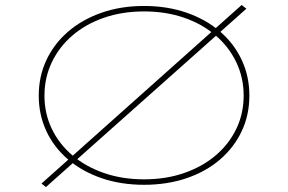

<svg xmlns="http://www.w3.org/2000/svg" viewBox="-20 -734 1159 773"><path d="M165 19 147 5 953 -714 972 -699ZM560 10Q466 10 388 -17Q310 -44 253.5 -92.5Q197 -141 166.5 -206.5Q136 -272 136 -349Q136 -426 166.5 -491.5Q197 -557 253.5 -606Q310 -655 388 -682.5Q466 -710 560 -710Q653 -710 731 -683Q809 -656 865.5 -607.5Q922 -559 953 -493Q984 -427 984 -349Q984 -271 953 -205.5Q922 -140 865.5 -91.5Q809 -43 731 -16.5Q653 10 560 10ZM560 -12Q648 -12 721.5 -37.5Q795 -63 848.5 -108.5Q902 -154 931.5 -215.5Q961 -277 961 -349Q961 -421 931.5 -483Q902 -545 848.5 -591Q795 -637 721.5 -662.5Q648 -688 560 -688Q472 -688 398.5 -662.5Q325 -637 271.5 -591Q218 -545 188.5 -483Q159 -421 159 -349Q159 -277 188.5 -215.5Q218 -154 271.5 -108.5Q325 -63 398.5 -37.5Q472 -12 560 -12Z"/></svg>

Font: Lexend Zetta Thin
Style: Regular
Weight: 250
Version: Version 1.007